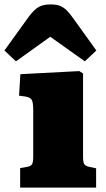

<svg xmlns="http://www.w3.org/2000/svg" viewBox="-62 -847 477 867"><path d="M29 0V-88L63 -94Q78 -97 83 -106Q88 -115 88 -141V-349Q88 -383 82 -395Q76 -407 53 -411L24 -415L30 -512L296 -526L313 -515V-141Q313 -115 318 -106.5Q323 -98 339 -94L372 -87V0ZM10 -570 -42 -619 69 -773Q95 -807 115.5 -817Q136 -827 166 -827Q195 -827 211.5 -819.5Q228 -812 241.5 -798Q255 -784 271 -761L373 -619L321 -570L165 -681Z"/></svg>

Font: Literata 18pt Black
Style: Regular
Weight: 900
Designer: Latin by Veronika Burian and Jose Scaglione. Greek by Irene Vlachou. Cyrillic by Vera Evstafieva.
Foundry: TypeTogether
Version: Version 3.103;gftools[0.9.29]